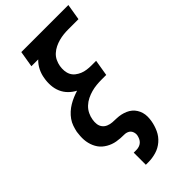

<svg xmlns="http://www.w3.org/2000/svg" viewBox="-287 -803 1076 1076"><g transform="rotate(-45 251.0 -265.0)"><path d="M176 205V109H197Q208 109 219 105.5Q230 102 238.5 94.5Q247 87 252 76Q257 65 259 54Q261 40 255.5 26.5Q250 13 237.5 6.5Q225 0 210 0Q195 0 180.5 -1Q166 -2 151.5 -4.5Q137 -7 123.5 -12Q110 -17 98 -24Q86 -31 75.5 -40Q65 -49 57 -60.5Q49 -72 43.5 -84.5Q38 -97 34.5 -111Q31 -125 30 -139.5Q29 -154 30 -169Q31 -184 33 -199Q37 -218 43.5 -237Q50 -256 62 -273Q74 -290 89.5 -304Q105 -318 122.5 -328.5Q140 -339 159 -347Q178 -355 197 -361Q174 -373 155.5 -391.5Q137 -410 126.5 -434Q116 -458 114 -486Q112 -514 117 -541Q121 -568 133.5 -593.5Q146 -619 167 -639H113L129 -735H502L486 -639H405Q386 -639 367.5 -637Q349 -635 330.5 -630Q312 -625 294.5 -616.5Q277 -608 262 -594.5Q247 -581 238.5 -563Q230 -545 227 -527Q224 -509 225.5 -491Q227 -473 234.5 -458Q242 -443 255.5 -432.5Q269 -422 284.5 -415.5Q300 -409 318 -406.5Q336 -404 354 -404H391L375 -308H338Q318 -308 297.5 -306Q277 -304 257 -298.5Q237 -293 217.5 -283.5Q198 -274 182 -259Q166 -244 156.5 -224.5Q147 -205 144 -185Q141 -168 143 -151.5Q145 -135 154.5 -122.5Q164 -110 179.5 -103.5Q195 -97 211.5 -96Q228 -95 245 -94.5Q262 -94 278 -90.5Q294 -87 309 -80.5Q324 -74 336 -64Q348 -54 356.5 -40.5Q365 -27 369.5 -11.5Q374 4 374 21Q374 38 371 55Q366 85 352.5 114.5Q339 144 314 165.5Q289 187 258 196Q227 205 197 205Z"/></g></svg>

Font: Iosevka Curly Slab Oblique
Style: Bold
Weight: 700
Italic angle: -9°
Monospace: yes
Designer: Belleve Invis
Foundry: Belleve Invis
Version: Version 11.1.0; ttfautohint (v1.8.3)